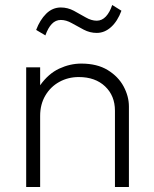

<svg xmlns="http://www.w3.org/2000/svg" viewBox="-20 -750 617 770"><path d="M85 0V-480H141V-408Q174 -454.5 217.5 -474.8Q261 -495 306 -495Q369.5 -495 412 -469Q454.5 -443 475.8 -403.2Q497 -363.5 497 -323V0H441V-306Q441 -366 401.5 -403.5Q362 -441 296 -441Q253 -441 217.8 -421.5Q182.5 -402 161.8 -366.8Q141 -331.5 141 -285V0ZM162 -608 125 -630Q140 -670 165.2 -695Q190.5 -720 224 -720Q251.5 -720 276.2 -706.8Q301 -693.5 323.8 -680.2Q346.5 -667 368 -667Q389 -667 404.8 -684Q420.5 -701 430 -730L467 -707Q451.5 -665 425.5 -641.5Q399.5 -618 368 -618Q340.5 -618 315.8 -631Q291 -644 268.2 -657Q245.5 -670 224 -670Q203 -670 187.8 -654Q172.5 -638 162 -608Z"/></svg>

Font: Geologica Thin Roman Thin
Style: Regular
Weight: 250
Version: Version 1.010;gftools[0.9.28]